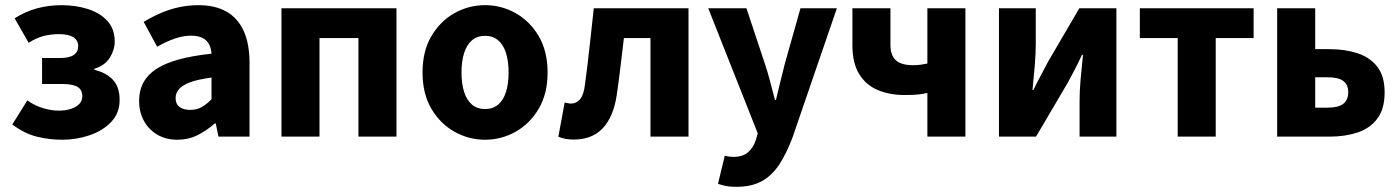

<svg xmlns="http://www.w3.org/2000/svg" viewBox="-20 -528 5407 742"><path d="M220 12Q170.4 12 122.9 0.3Q75.3 -11.4 27.5 -46.9L85.6 -139.9Q115.9 -118.7 148 -109.6Q180.1 -100.4 206.1 -100.4Q232.7 -100.4 253.4 -106.9Q274 -113.5 286 -125.9Q298.1 -138.3 298.1 -155.8Q298.1 -181.1 279.5 -192.2Q261 -203.3 221.6 -203.3H142.6V-303.8H212.7Q248 -303.8 265.1 -315.7Q282.3 -327.6 282.3 -349.5Q282.3 -372.2 263.3 -384.2Q244.3 -396.1 208.6 -396.1Q176.7 -396.1 148.3 -388.8Q119.9 -381.4 90.9 -362.6L36.4 -457.2Q77.2 -483.3 122.7 -495.7Q168.1 -508 218.4 -508Q272.2 -508 319.1 -493.3Q366 -478.5 394.7 -447.4Q423.4 -416.2 423.4 -366.9Q423.4 -336.2 404.8 -305.7Q386.1 -275.1 344.6 -262.2V-258.2Q390.7 -247.1 416.5 -219.5Q442.3 -191.8 442.3 -141.4Q442.3 -91.1 410.1 -57.1Q377.8 -23 326.8 -5.5Q275.7 12 220 12Z M665.8 12Q620.5 12 587.2 -8Q554 -27.9 535.7 -61.8Q517.5 -95.7 517.5 -137.6Q517.5 -217.8 583.9 -261.4Q650.4 -305 797.4 -320.5Q795.9 -341.6 787.7 -357.2Q779.4 -372.9 762.5 -381.5Q745.5 -390.1 718.6 -390.1Q687.7 -390.1 655.7 -379Q623.7 -368 587.4 -347.4L535.3 -443.4Q566.8 -462.6 601 -477.4Q635.2 -492.2 671.8 -500.1Q708.4 -508 747.4 -508Q810.6 -508 854.5 -483.5Q898.3 -459 921.3 -409.3Q944.4 -359.6 944.4 -283.3V0H824.2L813.9 -50.6H809.9Q778.2 -23.2 743.1 -5.6Q708.1 12 665.8 12ZM715.2 -103.3Q740.2 -103.3 759.2 -114.1Q778.3 -124.9 797.4 -144.3V-228.2Q745 -221.3 714.7 -210Q684.4 -198.6 671.5 -183.2Q658.6 -167.8 658.6 -149Q658.6 -125.8 674.2 -114.5Q689.7 -103.3 715.2 -103.3Z M1067.7 0V-496.1H1512.2V0H1365.2V-380.8H1214.7V0Z M1854.5 12Q1791.8 12 1736.7 -18.7Q1681.6 -49.5 1647.2 -107.5Q1612.9 -165.6 1612.9 -247.9Q1612.9 -330.4 1647.2 -388.5Q1681.6 -446.7 1736.7 -477.4Q1791.8 -508.1 1854.5 -508.1Q1917.3 -508.1 1972.3 -477.4Q2027.3 -446.7 2061.8 -388.5Q2096.2 -330.4 2096.2 -247.9Q2096.2 -165.6 2061.8 -107.5Q2027.3 -49.5 1972.3 -18.7Q1917.3 12 1854.5 12ZM1854.5 -106.6Q1884.9 -106.6 1905.3 -123.9Q1925.7 -141.2 1935.6 -173.1Q1945.5 -205 1945.5 -247.9Q1945.5 -290.8 1935.6 -322.8Q1925.7 -354.7 1905.3 -372.1Q1884.9 -389.5 1854.5 -389.5Q1824.1 -389.5 1803.8 -372.1Q1783.5 -354.7 1773.5 -322.8Q1763.5 -290.8 1763.5 -247.9Q1763.5 -205 1773.5 -173.1Q1783.5 -141.2 1803.8 -123.9Q1824.1 -106.6 1854.5 -106.6Z M2197 11.3Q2179.5 11.3 2165.5 8.6Q2151.5 5.8 2137.8 0.4L2162.2 -131.8Q2168.1 -130.8 2174.2 -129.3Q2180.4 -127.8 2187.2 -127.8Q2207.3 -127.8 2221.7 -144.6Q2236.1 -161.5 2240.6 -201.2Q2250.6 -274.3 2258.5 -348.3Q2266.5 -422.2 2274.8 -496.1H2640.8V0H2493.8V-380.8H2391.1Q2384.6 -326.9 2378 -270.9Q2371.5 -214.9 2363.3 -160.1Q2351 -77.4 2310 -33Q2268.9 11.3 2197 11.3Z M2825.4 194Q2802.7 194 2786.5 191Q2770.3 188 2754.7 182.3L2781.1 73.6Q2792.4 76.6 2799.6 77.4Q2806.8 78.3 2814.2 78.3Q2851 78.3 2871.4 59.9Q2891.9 41.5 2901 13.2L2908.4 -12.7L2717 -496.1H2864.7L2935.6 -282.7Q2946.8 -249.4 2955.9 -214.2Q2965.1 -179 2974.8 -142.1H2978.8Q2987.5 -177.4 2995.8 -212.5Q3004.1 -247.7 3013.3 -282.7L3073.5 -496.1H3214.2L3042 5.4Q3018.5 67.1 2990.6 109.2Q2962.6 151.3 2923.2 172.6Q2883.7 194 2825.4 194Z M3563.9 0V-168.7Q3543.8 -164.3 3525.7 -162.6Q3507.6 -160.8 3476.7 -160.8Q3417.8 -160.8 3372.2 -180Q3326.6 -199.2 3300.4 -241.8Q3274.2 -284.3 3274.2 -353V-496.1H3421.2V-353Q3421.2 -314.8 3441.7 -295.5Q3462.1 -276.1 3508.7 -276.1Q3525 -276.1 3537.9 -277.9Q3550.9 -279.7 3563.9 -282.4V-496.1H3710.9V0Z M3840.6 0V-496H3982.8V-358.4Q3982.8 -320.1 3979 -274.7Q3975.2 -229.3 3970.2 -180.3H3973.6Q3985.9 -206 4002.3 -236.3Q4018.6 -266.7 4029.9 -288.7L4151.1 -496H4294.4V0H4152.1V-138.1Q4152.1 -175.5 4156 -220.9Q4159.9 -266.2 4165.4 -316.2H4161.4Q4149.5 -290.2 4133.7 -259.5Q4117.9 -228.8 4105.6 -206.9L3983.8 0Z M4531.3 0V-380.8H4385V-496.1H4824.7V-380.8H4678.3V0Z M4915.7 0V-496.1H5062.7V-338H5118.4Q5178.5 -338 5226.8 -322Q5275 -306 5303 -269.7Q5331 -233.3 5331 -170.8Q5331 -107.5 5303 -69.9Q5275 -32.2 5226.8 -16.1Q5178.5 0 5118.4 0ZM5062.7 -112H5111.7Q5152 -112 5171.1 -126.8Q5190.3 -141.5 5190.3 -171.7Q5190.3 -201 5171.1 -215.1Q5152 -229.3 5111.7 -229.3H5062.7Z"/></svg>

Font: Source Sans 3
Style: Regular
Weight: 200
Designer: Paul D. Hunt
Foundry: Adobe
Version: Version 3.046;hotconv 1.0.118;makeotfexe 2.5.65603